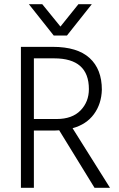

<svg xmlns="http://www.w3.org/2000/svg" viewBox="-20 -898 571 918"><path d="M239 -619H142V-329H251Q325 -329 365 -370Q405 -411 405 -472Q405 -619 239 -619ZM244 -274H142V0H80V-674H232Q350 -674 408.5 -620.5Q467 -567 467 -469Q465 -401 429 -352Q393 -303 327 -285L506 0H432L263 -275Q257 -274 244 -274ZM300 -728H237L118 -878H182L269 -771L355 -878H419Z"/></svg>

Font: Hind Siliguri Light
Style: Regular
Weight: 300
Designer: Jyotish Sonowal
Foundry: Indian Type Foundry
Version: Version 1.001;PS 1.0;hotconv 1.0.86;makeotf.lib2.5.63406; tt